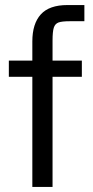

<svg xmlns="http://www.w3.org/2000/svg" viewBox="-20 -740 369 760"><path d="M247 -720H314V-656H257Q225 -656 211.5 -651Q198 -646 193 -630.5Q188 -615 188 -579V0H108V-576Q108 -646 141.5 -683Q175 -720 247 -720ZM15 -500H304V-436H15Z"/></svg>

Font: TASA Orbiter VF Text
Style: Regular
Weight: 400
Designer: Weizhong Zhang
Foundry: 本地遙控
Version: Version 1.001;Glyphs 3.2 (3192)